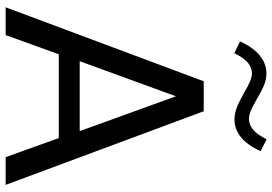

<svg xmlns="http://www.w3.org/2000/svg" viewBox="-158 -780 938 661"><g transform="rotate(90 310.5 -449.0)"><path d="M166.3 -182.9H454.8L520.5 0H616L362.5 -681.9H259.3L4.6 0H100.3ZM190.2 -254.9 311 -586.2 430.9 -254.9ZM121.8 -807.1 162.6 -787.1Q179.7 -822 196.8 -835Q213.9 -847.9 231.7 -847.9Q243.9 -847.9 259.4 -841.4Q274.9 -835 296.4 -822.3Q328.4 -804 349.4 -795.9Q370.4 -787.8 391.4 -787.8Q423.8 -787.8 451.4 -809.7Q479 -831.5 499.8 -877.7L459 -898.4Q442.4 -865 425 -851.3Q407.7 -837.6 388.9 -837.6Q375 -837.6 359.4 -844.5Q343.8 -851.3 320.6 -864.7Q291.7 -881.8 272.1 -889.8Q252.4 -897.7 231.2 -897.7Q199 -897.7 170.9 -874.9Q142.8 -852.1 121.8 -807.1Z"/></g></svg>

Font: Estedad-FD-VF Thin
Style: Regular
Weight: 100
Designer: Amin Abedi
Version: Version 5.0